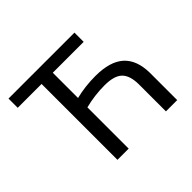

<svg xmlns="http://www.w3.org/2000/svg" viewBox="-161 -923 1134 1134"><g transform="rotate(-45 406.5 -355.5)"><path d="M581.1 -633.8H323.2V-422.9Q401.4 -442.4 486.8 -442.4Q608.9 -442.4 668 -389.2Q727.1 -335.9 728.5 -228V0H634.3V-225.6Q633.8 -299.8 600.3 -332.5Q566.9 -365.2 486.8 -365.2Q404.3 -365.2 323.2 -344.7V0H229.5V-633.8H30.3V-710.9H581.1Z"/></g></svg>

Font: Mardoto
Style: Regular
Weight: 400
Designer: Christian Robertson, Vahan Hovhannisyan
Foundry: Google
Version: Version 1.000